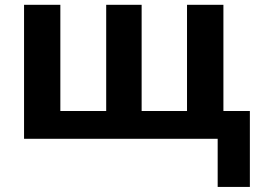

<svg xmlns="http://www.w3.org/2000/svg" viewBox="-20 -566 1039 783"><path d="M867.7 0H78.1V-546.4H226.1V-113.3H413.1V-546.4H557.6V-113.3H742.7V-546.4H891.1V-113.3H999V196.3H867.7Z"/></svg>

Font: Viking Open Sans
Style: Bold
Weight: 700
Foundry: Ascender Corporation
Version: Version 2.001